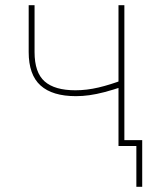

<svg xmlns="http://www.w3.org/2000/svg" viewBox="-20 -559 591 735"><path d="M270.5 -190.9Q180.7 -190.9 135.3 -231.7Q89.8 -272.5 89.8 -359.9V-539.1H112.3V-359.9Q112.3 -281.2 150.9 -247.3Q189.5 -213.4 268.6 -213.4Q312 -213.4 357.4 -224.1Q402.8 -234.9 451.2 -253.4V-228Q410.6 -214.4 379.6 -206.3Q348.6 -198.2 322.5 -194.6Q296.4 -190.9 270.5 -190.9ZM433.6 0V-539.1H456.1V0ZM502 156.2V0H449.2V-22.5H524.4V156.2Z"/></svg>

Font: Inter 18pt Thin
Style: Regular
Weight: 250
Designer: Rasmus Andersson
Foundry: rsms
Version: Version 4.001;git-66647c0bb